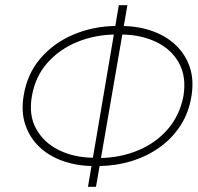

<svg xmlns="http://www.w3.org/2000/svg" viewBox="-20 -720 763 740"><path d="M438 -700 319 0H350L471 -700ZM687 -350Q673 -276 627 -222.5Q581 -169 512.5 -140.5Q444 -112 365 -111L340 -112Q264 -113 206 -142Q148 -171 119 -224Q90 -277 103 -350Q116 -425 162.5 -477.5Q209 -530 277 -558Q345 -586 424 -587H449Q525 -586 583.5 -557.5Q642 -529 670.5 -476Q699 -423 687 -350ZM718 -350Q728 -412 711.5 -461Q695 -510 658 -545.5Q621 -581 568 -600Q515 -619 451 -620H427Q339 -619 262.5 -586.5Q186 -554 135 -494Q84 -434 71 -350Q61 -289 77.5 -239.5Q94 -190 131 -154.5Q168 -119 221 -100Q274 -81 338 -80H362Q428 -81 488 -99.5Q548 -118 596.5 -153Q645 -188 676.5 -237.5Q708 -287 718 -350Z"/></svg>

Font: Jost ExtraLight
Style: Italic
Weight: 250
Italic angle: -5°
Version: Version 3.710